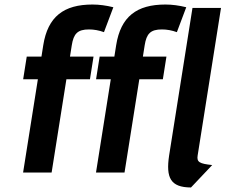

<svg xmlns="http://www.w3.org/2000/svg" viewBox="-20 -762 996 848"><path d="M171 -562 163.1 -512H98.1L82.3 -412H147.3L82 0H208L273.3 -412H377.3L393.1 -512H289.1L297 -562C305.1 -613.2 322.6 -632 373.1 -632C395.1 -632 417.1 -628 439.2 -620L480.6 -730C448.6 -738 417.9 -742 388.5 -742C261.8 -742 191.1 -688.9 171 -562ZM493 -562 485.1 -512H420.1L404.3 -412H469.3L404 0H530L595.3 -412H699.3L715.1 -512H611.1L619 -562C627.1 -613.2 644.6 -632 695.1 -632C717.1 -632 739.1 -628 761.2 -620L802.6 -730C770.6 -738 739.9 -742 710.5 -742C583.8 -742 513.1 -688.9 493 -562ZM726.9 -75C712.3 22.7 732.7 65.7 823.5 66L917.2 -33C861.2 -39 848.3 -46 852.9 -75L956.1 -727H830.1Z"/></svg>

Font: Fog Sans
Style: It
Weight: 700
Foundry: Intel Corporation
Version: Version 1.00